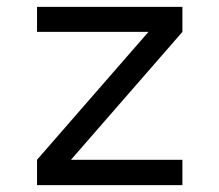

<svg xmlns="http://www.w3.org/2000/svg" viewBox="-20 -540 640 560"><path d="M88 0V-74L413 -447H88V-520H512V-447L187 -74H512V0Z"/></svg>

Font: Iosevka SS04 Extended
Style: Regular
Weight: 400
Width: 7
Monospace: yes
Designer: Belleve Invis
Foundry: Belleve Invis
Version: Version 19.0.0; ttfautohint (v1.8.4)